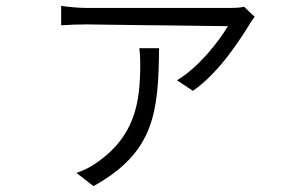

<svg xmlns="http://www.w3.org/2000/svg" viewBox="-20 -562 1040 653"><path d="M831 -483C835 -491 841 -497 846 -505L810 -539C799 -536 780 -535 766 -535H276C247 -535 216 -538 188 -542V-476C218 -478 247 -479 276 -479C294 -479 395 -477 501 -476H514C620 -475 727 -473 755 -473C725 -422 655 -332 582 -289L636 -253C729 -317 803 -438 831 -483ZM521 -398H454C456 -378 457 -365 457 -346C457 -215 441 -97 302 -4C281 10 261 19 240 26L298 71C505 -44 519 -180 521 -398Z"/></svg>

Font: Glow Sans SC Normal
Style: Regular
Weight: 400
Designer: Ryoko NISHIZUKA (kana, bopomofo & ideographs); Paul D. Hunt (Latin, Greek & Cyrillic); Sandoll Communications, Soo-young
Version: Version 0.93